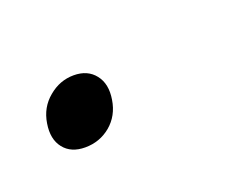

<svg xmlns="http://www.w3.org/2000/svg" viewBox="-43 -432 187 145"><g transform="rotate(-20 50.5 -360.0)"><path d="M9.8 -333Q-1.5 -333 -7.3 -340.3Q-13.2 -347.7 -11.2 -359.9Q-9.3 -372.1 -0.2 -379.6Q8.8 -387.2 20 -387.2Q31.2 -387.2 37.1 -379.6Q43 -372.1 41 -359.9Q39.1 -347.7 30.3 -340.3Q21.5 -333 9.8 -333Z"/></g></svg>

Font: SVN-Poppins Thin
Style: Italic
Weight: 100
Italic angle: -10°
Designer: Ninad Kale (Devanagari), Jonny Pinhorn (Latin)
Foundry: Indian Type Foundry
Version: Version 3.002 2017